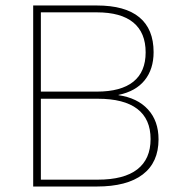

<svg xmlns="http://www.w3.org/2000/svg" viewBox="-20 -680 657 700"><path d="M101 -660H333Q436 -660 488 -617Q540 -574 540 -490Q540 -428 507.5 -387.5Q475 -347 412 -334V-333Q481 -323 519.5 -281Q558 -239 558 -172Q558 -88 500.5 -44Q443 0 333 0H101ZM333 -346Q421 -346 466 -382Q511 -418 511 -489Q511 -561 466 -598Q421 -635 333 -635H129V-346ZM337 -25Q432 -25 480.5 -62.5Q529 -100 529 -173Q529 -246 480.5 -283Q432 -320 337 -320H129V-25Z"/></svg>

Font: Work Sans ExtraLight
Style: Regular
Weight: 280
Designer: Wei Huang
Foundry: Wei Huang
Version: Version 1.500